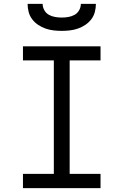

<svg xmlns="http://www.w3.org/2000/svg" viewBox="-20 -975 640 995"><path d="M99 0V-74H259V-662H99V-735H501V-662H341V-74H501V0ZM300 -815Q279 -815 257.5 -817.5Q236 -820 216 -827Q196 -834 178 -846Q160 -858 147 -875Q134 -892 128.5 -913Q123 -934 123 -955H201Q201 -938 209.5 -922.5Q218 -907 233 -898.5Q248 -890 265.5 -887Q283 -884 300 -884Q317 -884 334.5 -887Q352 -890 367 -898.5Q382 -907 390.5 -922.5Q399 -938 399 -955H477Q477 -934 471.5 -913Q466 -892 453 -875Q440 -858 422 -846Q404 -834 384 -827Q364 -820 342.5 -817.5Q321 -815 300 -815Z"/></svg>

Font: Nova
Style: Regular
Weight: 400
Monospace: yes
Designer: Belleve Invis
Foundry: Belleve Invis
Version: Version 24.1.4; ttfautohint (v1.8.4)